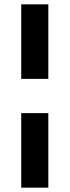

<svg xmlns="http://www.w3.org/2000/svg" viewBox="-20 -708 321 886"><path d="M203 -344H78V-688H203ZM203 158H78V-186H203Z"/></svg>

Font: Roundo SemiBold
Style: Regular
Weight: 600
Designer: Namrata Goyal (Gurmukhi), Shiva Nallaperumal (Latin)
Foundry: Indian Type Foundry
Version: Version 1.000;PS 1.0;hotconv 1.0.88;makeotf.lib2.5.647800